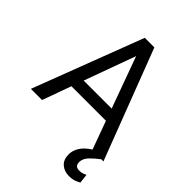

<svg xmlns="http://www.w3.org/2000/svg" viewBox="-259 -835 1170 1170"><g transform="rotate(45 326.0 -249.5)"><path d="M14.2 0 285.2 -710.9H367.7L639.6 0H621.1Q589.8 23.4 563.7 50Q537.6 76.7 537.6 108.4Q537.6 124.5 546.1 134.3Q554.7 144 575.7 144Q591.8 144 604.5 139.4Q617.2 134.8 624.5 130.9L631.3 190.4Q619.1 197.8 600.3 204.8Q581.5 211.9 552.7 211.9Q513.2 211.9 486.1 188.2Q459 164.6 459 118.7Q459 86.4 478.5 54.9Q498 23.4 541.5 -4.4L475.1 -186H177.7L110.4 0ZM206.1 -263.2H447.3L326.7 -594.7Z"/></g></svg>

Font: Vazirmatn UI FD
Style: Regular
Weight: 400
Designer: Saber Rastikerdar
Foundry: Saber Rastikerdar
Version: Version 33.003